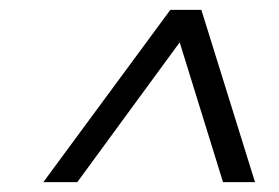

<svg xmlns="http://www.w3.org/2000/svg" viewBox="-20 -720 566 390"><path d="M68 -350 326 -700H389L498 -350H433L345 -634L137 -350Z"/></svg>

Font: Red Hat Display
Style: Italic
Weight: 400
Italic angle: -12°
Designer: Pentagram / MCKL
Foundry: Pentagram / MCKL
Version: Version 1.003; Red Hat Display Italic